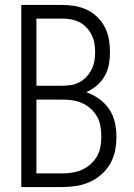

<svg xmlns="http://www.w3.org/2000/svg" viewBox="-20 -755 540 775"><path d="M66 0V-735H232Q258 -735 283.5 -730.5Q309 -726 332 -715Q355 -704 373.5 -685.5Q392 -667 403.5 -644.5Q415 -622 419.5 -596.5Q424 -571 424 -545Q424 -520 419.5 -495Q415 -470 402.5 -448Q390 -426 370.5 -409.5Q351 -393 328 -383Q356 -373 380 -356Q404 -339 420.5 -314.5Q437 -290 443.5 -261Q450 -232 450 -203Q450 -175 444.5 -147Q439 -119 425 -94.5Q411 -70 389.5 -51Q368 -32 342.5 -20.5Q317 -9 289 -4.5Q261 0 232 0ZM127 -409H232Q250 -409 268 -412Q286 -415 301.5 -423.5Q317 -432 329.5 -445.5Q342 -459 350 -475Q358 -491 361 -508.5Q364 -526 364 -544Q364 -562 361 -580Q358 -598 350 -614Q342 -630 329.5 -643.5Q317 -657 301.5 -665Q286 -673 268 -676.5Q250 -680 232 -680H127ZM127 -55H232Q253 -55 273.5 -58.5Q294 -62 312.5 -70.5Q331 -79 346.5 -93Q362 -107 372 -125Q382 -143 385.5 -163.5Q389 -184 389 -204Q389 -225 385.5 -245.5Q382 -266 372 -284Q362 -302 346.5 -316Q331 -330 312.5 -338.5Q294 -347 273.5 -350Q253 -353 232 -353H127Z"/></svg>

Font: Iosevka Term Curly Light
Style: Regular
Weight: 300
Designer: Belleve Invis
Foundry: Belleve Invis
Version: Version 32.3.0